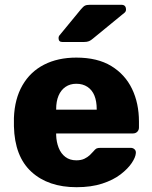

<svg xmlns="http://www.w3.org/2000/svg" viewBox="-20 -770 634 800"><path d="M299 10Q181 10 111 -54Q41 -118 38 -244Q38 -251 38 -262Q38 -273 38 -279Q41 -358 73.5 -414.5Q106 -471 163.5 -500.5Q221 -530 298 -530Q386 -530 443.5 -495Q501 -460 530 -400Q559 -340 559 -263V-239Q559 -228 552 -221Q545 -214 534 -214H214Q214 -213 214 -211Q214 -209 214 -207Q215 -178 224.5 -154Q234 -130 252.5 -116Q271 -102 298 -102Q318 -102 331.5 -108.5Q345 -115 354 -123.5Q363 -132 368 -138Q377 -149 382.5 -151.5Q388 -154 400 -154H524Q534 -154 540.5 -148Q547 -142 546 -132Q545 -115 529 -91Q513 -67 482.5 -43.5Q452 -20 406 -5Q360 10 299 10ZM214 -313H383V-315Q383 -348 373.5 -371.5Q364 -395 344.5 -408Q325 -421 298 -421Q272 -421 253 -408Q234 -395 224 -371.5Q214 -348 214 -315ZM240 -595Q224 -595 224 -611Q224 -619 229 -624L317 -731Q327 -743 334 -746.5Q341 -750 354 -750H486Q505 -750 505 -730Q505 -723 500 -718L367 -609Q359 -602 351 -598.5Q343 -595 329 -595Z"/></svg>

Font: Rubik
Style: Bold
Weight: 700
Designer: Hubert and Fischer
Foundry: Hubert and Fischer
Version: Version 2.300;gftools[0.9.30]